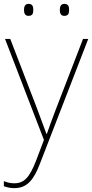

<svg xmlns="http://www.w3.org/2000/svg" viewBox="-26 -729 476 992"><path d="M98 -678C98 -661 103 -647 121 -647C143 -647 146 -661 146 -678C146 -694 143 -709 121 -709C103 -709 98 -694 98 -678ZM283 -678C283 -661 288 -647 306 -647C328 -647 331 -661 331 -678C331 -694 328 -709 306 -709C288 -709 283 -694 283 -678ZM0 -528 201 -6 160 102C127 187 99 218 48 218C27 218 13 214 -6 207V233C13 240 29 243 48 243C113 243 148 202 181 115L430 -528H403L264 -168C241 -108 226 -66 216 -37H214C204 -65 188 -108 164 -172L27 -528Z"/></svg>

Font: Noto Sans Canadian Aboriginal Thin
Style: Regular
Weight: 100
Designer: Monotype Design Team, Typotheque's Kevin King
Foundry: Monotype Imaging Inc.
Version: Version 2.004